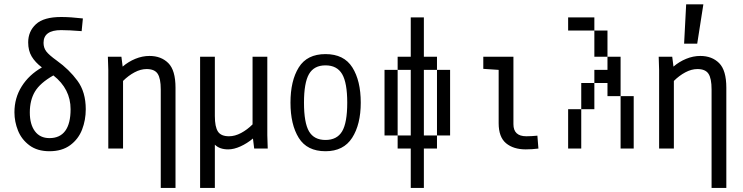

<svg xmlns="http://www.w3.org/2000/svg" viewBox="-20 -708 3540 915"><path d="M388.7 -187.5Q388.7 -135.7 371.1 -90.3Q353.5 -44.9 314.5 -16.1Q275.4 12.7 215.8 12.7Q158.2 12.7 120.6 -15.1Q83 -43 65.9 -85.4Q48.8 -127.9 48.8 -172.9Q48.8 -241.2 83.5 -296.4Q118.2 -351.6 179.7 -386.7Q147.5 -411.1 130.9 -439Q114.3 -466.8 114.3 -505.9Q114.3 -558.6 151.4 -592.8Q188.5 -627 271.5 -627Q315.4 -627 375 -620.1L369.1 -559.6Q307.6 -564.5 271.5 -564.5Q187.5 -564.5 187.5 -503.9Q187.5 -480.5 200.2 -463.4Q212.9 -446.3 251 -418.9Q309.6 -377 349.1 -323.2Q388.7 -269.5 388.7 -187.5ZM316.4 -187.5Q316.4 -284.2 234.4 -348.6Q170.9 -312.5 146.5 -271.5Q122.1 -230.5 122.1 -171.9Q122.1 -115.2 146.5 -82.5Q170.9 -49.8 215.8 -49.8Q265.6 -49.8 291 -84.5Q316.4 -119.1 316.4 -187.5Z M816.4 -290V187.5H746.1V-282.2Q746.1 -334 731.4 -356.4Q716.8 -378.9 678.7 -378.9Q650.4 -378.9 621.1 -363.3Q591.8 -347.7 566.4 -322.3V0H496.1V-374L494.1 -437.5H558.6L564.5 -390.6Q591.8 -414.1 625 -427.7Q658.2 -441.4 692.4 -441.4Q748 -441.4 782.2 -407.2Q816.4 -373 816.4 -290Z M1191.4 0 1185.5 -47.9Q1157.2 -24.4 1126 -10.3Q1094.7 3.9 1067.4 3.9Q1026.4 3.9 1003.9 -18.6V187.5H933.6V-437.5H1003.9V-155.3Q1003.9 -103.5 1018.6 -81.1Q1033.2 -58.6 1071.3 -58.6Q1099.6 -58.6 1128.9 -74.2Q1158.2 -89.8 1183.6 -115.2V-437.5H1253.9V-63.5L1255.9 0Z M1364.3 -218.8Q1364.3 -323.2 1403.8 -386.7Q1443.4 -450.2 1531.2 -450.2Q1619.1 -450.2 1659.2 -386.7Q1699.2 -323.2 1699.2 -218.8Q1699.2 -115.2 1658.2 -51.3Q1617.2 12.7 1531.2 12.7Q1443.4 12.7 1403.8 -50.8Q1364.3 -114.3 1364.3 -218.8ZM1634.8 -218.8Q1634.8 -313.5 1610.4 -355Q1585.9 -396.5 1531.2 -396.5Q1476.6 -396.5 1452.6 -355Q1428.7 -313.5 1428.7 -218.8Q1428.7 -123 1452.6 -82Q1476.6 -41 1531.2 -41Q1585.9 -41 1610.4 -82Q1634.8 -123 1634.8 -218.8Z M2000 -62.5H2062.5V0H2000V187.5H1937.5V0H1875V-62.5H1937.5V-375H1875V-437.5H1937.5V-625H2000V-437.5H2062.5V-375H2000ZM1875 -62.5H1812.5V-375H1875ZM2062.5 -375H2125V-62.5H2062.5Z M2426.8 -116.2Q2426.8 -58.6 2488.3 -58.6Q2511.7 -58.6 2541 -61.5L2545.9 0Q2515.6 3.9 2485.4 3.9Q2426.8 3.9 2391.6 -25.4Q2356.4 -54.7 2356.4 -121.1V-375L2283.2 -379.9V-437.5H2426.8Z M2812.5 -625V-562.5H2687.5V-625ZM2875 -562.5V-437.5H2812.5V-562.5ZM2937.5 -250H2875V-312.5H2812.5V-375H2875V-437.5H2937.5ZM2750 -312.5H2812.5V-187.5H2750ZM2937.5 -250H3000V0H2937.5ZM2687.5 -187.5H2750V0H2687.5Z M3441.4 -290V187.5H3371.1V-282.2Q3371.1 -334 3356.4 -356.4Q3341.8 -378.9 3303.7 -378.9Q3275.4 -378.9 3246.1 -363.3Q3216.8 -347.7 3191.4 -322.3V0H3121.1V-374L3119.1 -437.5H3183.6L3189.5 -390.6Q3216.8 -414.1 3250 -427.7Q3283.2 -441.4 3317.4 -441.4Q3373 -441.4 3407.2 -407.2Q3441.4 -373 3441.4 -290ZM3332 -687.5 3302.7 -500H3240.2L3250 -687.5Z"/></svg>

Font: Sudo Light
Style: Regular
Weight: 300
Monospace: yes
Designer: Jens Kutilek
Foundry: Jens Kutilek
Version: Version 0.040